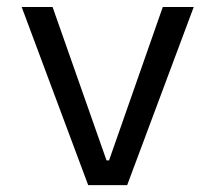

<svg xmlns="http://www.w3.org/2000/svg" viewBox="-20 -538 626 558"><path d="M236.3 0H349.6L543 -517.6H453.1L296.9 -71.8H289.6L132.8 -517.6H43Z"/></svg>

Font: Cascadia Mono PL SemiLight
Style: Regular
Weight: 350
Monospace: yes
Designer: Aaron Bell
Foundry: Saja Typeworks
Version: Version 2404.023